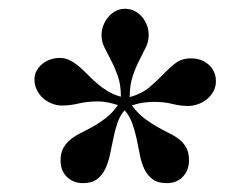

<svg xmlns="http://www.w3.org/2000/svg" viewBox="-20 -723 567 435"><path d="M469.2 -539.1Q469.2 -526.4 463.6 -516.1Q458 -505.9 449.2 -498.5Q440.4 -491.2 429 -487.1Q417.5 -482.9 405.8 -482.9Q389.2 -482.9 370.6 -487.5Q352.1 -492.2 329.1 -492.2Q317.9 -492.2 305.2 -490.5Q292.5 -488.8 278.8 -483.9Q292.5 -465.8 307.4 -454.6Q322.3 -443.4 336.7 -435.3Q351.1 -427.2 364 -420.9Q377 -414.6 386.7 -406.7Q396.5 -398.9 402.3 -387.9Q408.2 -377 408.2 -359.9Q408.2 -337.4 394.5 -322.8Q380.9 -308.1 357.9 -308.1Q337.4 -308.1 325.7 -316.9Q314 -325.7 307.1 -339.8Q300.3 -354 296.9 -372.1Q293.5 -390.1 289.6 -408.4Q285.6 -426.8 279.5 -443.8Q273.4 -460.9 262.2 -473.1Q251.5 -460.9 245.8 -443.8Q240.2 -426.8 236.6 -408.4Q232.9 -390.1 229 -372.1Q225.1 -354 218.3 -339.8Q211.4 -325.7 199.7 -316.9Q188 -308.1 168 -308.1Q146 -308.1 131.6 -322.3Q117.2 -336.4 117.2 -358.9Q117.2 -376.5 123.5 -387.7Q129.9 -398.9 140.1 -407.2Q150.4 -415.5 163.8 -422.1Q177.2 -428.7 191.7 -436.8Q206.1 -444.8 220.5 -456.1Q234.9 -467.3 247.1 -484.9Q222.2 -493.2 202.1 -493.2Q177.7 -493.2 158 -488.5Q138.2 -483.9 121.1 -483.9Q108.9 -483.9 97.7 -488.3Q86.4 -492.7 77.6 -500.5Q68.8 -508.3 63.5 -519.3Q58.1 -530.3 58.1 -543Q58.1 -554.2 63.2 -563.2Q68.4 -572.3 76.4 -578.6Q84.5 -585 94.7 -588.4Q105 -591.8 115.2 -591.8Q127.4 -591.8 138.2 -586.4Q148.9 -581.1 158.7 -572.8Q168.5 -564.5 178.5 -554.2Q188.5 -543.9 199.7 -534.2Q210.9 -524.4 224.1 -516.4Q237.3 -508.3 253.9 -503.9Q253.9 -530.8 247.1 -550.3Q240.2 -569.8 231.9 -585.7Q223.6 -601.6 216.8 -615.2Q210 -628.9 210 -644Q210 -654.3 213.9 -664.8Q217.8 -675.3 224.9 -683.8Q231.9 -692.4 241.7 -697.8Q251.5 -703.1 263.2 -703.1Q274.9 -703.1 284.7 -698.2Q294.4 -693.4 301.5 -685.1Q308.6 -676.8 312.7 -666.3Q316.9 -655.8 316.9 -644Q316.9 -628.9 310.1 -615.2Q303.2 -601.6 295.2 -585.7Q287.1 -569.8 280.5 -549.8Q273.9 -529.8 273.9 -502.9Q301.3 -510.7 318.6 -525.4Q335.9 -540 349.9 -554.7Q363.8 -569.3 377.9 -580.1Q392.1 -590.8 413.1 -590.8Q424.8 -590.8 434.8 -587.2Q444.8 -583.5 452.6 -576.7Q460.4 -569.8 464.8 -560.3Q469.2 -550.8 469.2 -539.1Z"/></svg>

Font: Tai Heritage Pro
Style: Bold
Weight: 700
Designer: Faah Baccam, Walt Agee, Victor Gaultney, Annie Olsen, Eric Hays
Foundry: SIL International
Version: Version 2.600